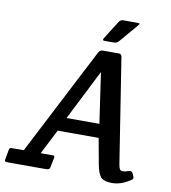

<svg xmlns="http://www.w3.org/2000/svg" viewBox="-128 -938 917 1030"><g transform="rotate(10 330.5 -423.0)"><path d="M-21 0Q-35 0 -35 -8Q-35 -11 -34 -15L-25 -65Q-23 -74 -19.5 -77Q-16 -80 -6 -79H55L357 -665Q365 -679 380 -679H466Q482 -679 484 -664L573 -96Q576 -76 581 -68Q586 -60 598.5 -60Q611 -60 627.5 -66.5Q644 -73 651 -59L658 -44Q660 -40 660 -33.5Q660 -27 651 -22Q600 12 552.5 12Q505 12 489 -8Q473 -28 465 -73L439 -214H216L147 -79H209Q219 -80 221.5 -77Q224 -74 222 -65L212 -15Q210 0 193 0ZM430 -289 390 -564 251 -289ZM374 -746 436 -844Q444 -858 460 -858H541Q549 -858 549 -854.5Q549 -851 544 -846L457 -744Q446 -732 431 -732H380Q371 -732 371 -736.5Q371 -741 374 -746Z"/></g></svg>

Font: Crete Round
Style: Italic
Weight: 400
Designer: Veronika Burian
Foundry: TypeTogether
Version: Version 1.001; ttfautohint (v1.6)